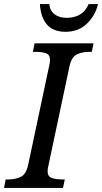

<svg xmlns="http://www.w3.org/2000/svg" viewBox="-41 -928 504 948"><path d="M-21 0 -13 -42H0Q34 -42 61 -54.5Q88 -67 98 -114L202 -604Q206 -620 206 -632Q206 -658 186 -665Q166 -672 134 -672H121L130 -714H421L412 -672H399Q365 -672 338.5 -659.5Q312 -647 302 -600L198 -110Q194 -94 194 -82Q194 -57 214.5 -49.5Q235 -42 266 -42H279L270 0ZM282 -771Q222 -771 191 -806.5Q160 -842 156 -908H202Q206 -874 229 -857Q252 -840 289 -840Q326 -840 353.5 -856Q381 -872 397 -908H443Q430 -852 388.5 -811.5Q347 -771 282 -771Z"/></svg>

Font: NotoSerif-Italic
Style: Regular
Weight: 400
Italic angle: -12°
Designer: Monotype Design Team
Foundry: Monotype Imaging Inc.
Version: Version 2.007; ttfautohint (v1.8) -l 8 -r 50 -G 200 -x 14 -D